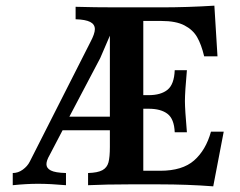

<svg xmlns="http://www.w3.org/2000/svg" viewBox="-20 -651 848 678"><path d="M748 -452H701Q691 -494 676 -520Q661 -546 631 -561.5Q601 -577 550 -577H486V-315H505Q548 -315 571.5 -334Q595 -353 597 -403H640Q633 -326 633 -294Q633 -265 640 -184H597Q595 -231 571.5 -249Q548 -267 505 -267H486V-48H546Q624 -48 665.5 -84.5Q707 -121 725 -186H770L733 7Q642 0 542 0H437Q355 0 291 3V-40Q325 -41 341.5 -50Q358 -59 363 -77.5Q368 -96 368 -132V-191H201L155 -103Q144 -84 144 -71Q144 -57 159.5 -49Q175 -41 213 -40V3Q157 -2 114 -2Q74 -2 25 3V-40Q44 -40 60.5 -52Q77 -64 85 -80L299 -502Q315 -532 315 -548Q315 -565 298.5 -573.5Q282 -582 247 -583V-627Q312 -625 394 -625H550Q641 -625 737 -631ZM334 -446 225 -239H368V-525Z"/></svg>

Font: Gupter
Style: Bold
Weight: 700
Designer: Octavio Pardo
Version: Version 1.000